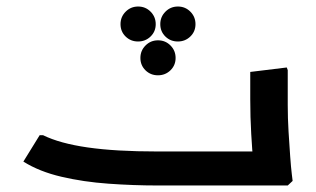

<svg xmlns="http://www.w3.org/2000/svg" viewBox="-20 -569 969 589"><path d="M463.3 0Q389 0 312.7 -5.5Q236.3 -10.9 168.4 -26.8Q100.6 -42.6 51.7 -73.3L101.7 -154.3H112Q163.3 -129 249 -116.7Q334.7 -104.3 463.3 -104.3H753L749.7 0ZM756.7 0 759.7 -42Q759.7 -42 756.7 -74.5Q753.7 -107 750.7 -158Q747.7 -209 747.7 -265V-348.3L859.7 -362L862.7 -354V-247Q862.7 -206 865.2 -165Q867.7 -124 870.2 -89.5Q872.7 -55 875.2 -34.5Q877.7 -14 877.7 -14L862.7 0ZM661.7 0V-104.3H767.7V0ZM661.7 0Q650.7 0 646.2 -15.4Q641.7 -30.9 641.7 -53.3Q641.7 -76.3 646.2 -90.3Q650.7 -104.3 661.7 -104.3ZM403.5 -441.7Q381 -441.7 365.3 -457Q349.7 -472.3 349.7 -494.9Q349.7 -517.4 365.5 -533.2Q381.2 -549 403.8 -549Q426.3 -549 442 -533.2Q457.7 -517.4 457.7 -494.9Q457.7 -472.3 441.9 -457Q426.1 -441.7 403.5 -441.7ZM525.5 -441.7Q503 -441.7 487.3 -457Q471.7 -472.3 471.7 -494.9Q471.7 -517.4 487.5 -533.2Q503.2 -549 525.8 -549Q548.3 -549 564 -533.2Q579.7 -517.4 579.7 -494.9Q579.7 -472.3 563.9 -457Q548.1 -441.7 525.5 -441.7ZM464.5 -338Q442 -338 426.3 -353.3Q410.7 -368.7 410.7 -391.2Q410.7 -413.8 426.5 -429.5Q442.2 -445.3 464.8 -445.3Q487.3 -445.3 503 -429.5Q518.7 -413.8 518.7 -391.2Q518.7 -368.7 502.9 -353.3Q487.1 -338 464.5 -338Z"/></svg>

Font: Fustat
Style: Regular
Weight: 400
Designer: Mohamed Gaber, Khaled Hosny, Laura Garcia Mut
Foundry: Kief Type Foundry, Alif Type Foundry, Hard Type Foundry
Version: Version 1.007